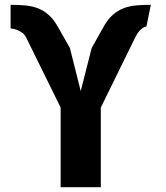

<svg xmlns="http://www.w3.org/2000/svg" viewBox="-20 -778 690 798"><path d="M588.5 -668Q581.5 -667 573.5 -662Q566.5 -657.5 558.5 -648.5Q550.5 -639.5 542 -622.5L399 -331V0H232V-331L88.5 -622.5Q82 -635.5 71.2 -642.8Q60.5 -650 50 -654Q37.5 -658.5 24 -660V-758Q56 -758 84.2 -755.5Q112.5 -753 137 -743.8Q161.5 -734.5 182.5 -715.8Q203.5 -697 222 -664L270.5 -578.5L315.5 -399.5L361 -578.5L409 -664Q427 -697 448.2 -715.8Q469.5 -734.5 493.8 -743.8Q518 -753 546.2 -755.5Q574.5 -758 607 -758Z"/></svg>

Font: B612
Style: Bold
Weight: 700
Designer: Nicolas Chauveau, Thomas Paillot, Jonathan Favre-Lamarine, Jean-Luc Vinot
Foundry: AIRBUS
Version: Version 1.008